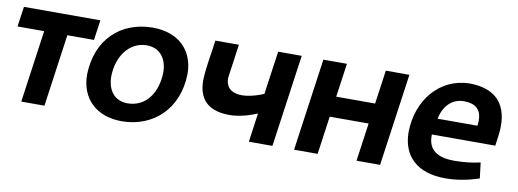

<svg xmlns="http://www.w3.org/2000/svg" viewBox="-48 -734 2663 987"><g transform="rotate(10 1283.5 -241.0)"><path d="M-1 -377H138L85 0H206L259 -377H398L413 -482H14Z M625 -86C553 -86 518 -139 518 -209C520 -312 578 -395 669 -397C742 -397 778 -344 778 -273C775 -167 720 -87 625 -86ZM902 -287C902 -412 820 -492 684 -492C517 -490 399 -380 394 -197C394 -72 476 10 612 10C777 8 898 -106 902 -287Z M1150 -118C1203 -118 1256 -135 1294 -151L1273 0H1396L1464 -482H1341L1309 -256C1256 -234 1218 -229 1197 -229C1124 -229 1111 -272 1111 -304L1136 -482H1013C1005 -411 990 -349 987 -272C987 -200 1013 -118 1150 -118Z M1577 -482 1509 0H1632L1660 -199H1863L1835 0H1958L2026 -482H1903L1878 -306H1675L1700 -482Z M2418 -312C2418 -304 2417 -295 2416 -285H2208C2221 -353 2265 -397 2326 -397C2386 -397 2418 -370 2418 -312ZM2073 -193C2073 -65 2154 10 2299 10C2359 10 2417 -1 2475 -20L2465 -102C2423 -92 2377 -87 2328 -87C2239 -87 2193 -122 2193 -192V-200H2524C2528 -232 2535 -270 2535 -304C2535 -425 2469 -492 2337 -492C2186 -489 2076 -363 2073 -193Z"/></g></svg>

Font: Cantarell
Style: BoldOblique
Weight: 700
Italic angle: -8°
Designer: Dave Crossland
Version: Version 0.024